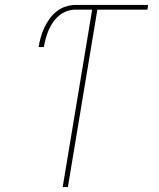

<svg xmlns="http://www.w3.org/2000/svg" viewBox="-20 -755 640 775"><path d="M233 0 352 -716H284Q267 -716 250 -710Q233 -704 218.5 -692Q204 -680 193.5 -664.5Q183 -649 176 -632.5Q169 -616 164.5 -599Q160 -582 157 -565H136Q139 -585 144.5 -604.5Q150 -624 158.5 -642.5Q167 -661 179.5 -678.5Q192 -696 208.5 -709Q225 -722 245 -728.5Q265 -735 284 -735H578L575 -716H373L254 0Z"/></svg>

Font: Iosevka SS04 Thin Extended
Style: Italic
Weight: 100
Width: 7
Italic angle: -9°
Monospace: yes
Designer: Belleve Invis
Foundry: Belleve Invis
Version: Version 19.0.0; ttfautohint (v1.8.4)